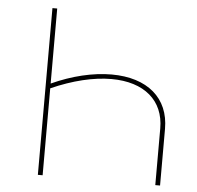

<svg xmlns="http://www.w3.org/2000/svg" viewBox="-51 -752 822 803"><g transform="rotate(5 360.0 -350.0)"><path d="M157 -365C247 -405 334 -426 409 -426C547 -426 630 -355 630 -238V0H650V-238C650 -367 559 -445 408 -445C330 -445 242 -424 157 -385V-700H137V0H157Z"/></g></svg>

Font: Montserrat-Alt1 Thin
Style: Regular
Weight: 100
Designer: Differentunic
Foundry: Differentunic
Version: Version 7.222